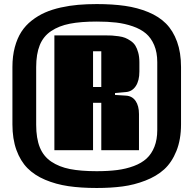

<svg xmlns="http://www.w3.org/2000/svg" viewBox="-20 -874 949 943"><path d="M437 -446.8H477.5V-622.1H437ZM544.9 -407.7 599.1 -404.3Q629.4 -402.3 646 -378.2Q662.6 -354 662.6 -314V-136.2H477.5V-369.1H437V-136.2H247.1V-700.2H496.1Q515.6 -700.2 529.5 -699.5Q543.5 -698.7 562.5 -696Q581.5 -693.4 594.5 -688.2Q607.4 -683.1 621.8 -673.3Q636.2 -663.6 644.8 -649.9Q653.3 -636.2 658.9 -615.5Q664.6 -594.7 664.6 -568.4V-522.9Q664.6 -477.5 646.7 -450.9Q628.9 -424.3 598.6 -421.9L544.9 -417ZM157.7 -543.9V-261.2Q157.7 -194.8 175.5 -150.4Q193.4 -106 231.9 -80.1Q270.5 -54.2 323.7 -43.7Q377 -33.2 455.1 -33.2Q511.2 -33.2 555.2 -38.8Q599.1 -44.4 637.2 -58.6Q675.3 -72.8 700 -95.5Q724.6 -118.2 738.5 -153.3Q752.4 -188.5 752.4 -235.4V-568.8Q752.4 -616.7 737.3 -652.3Q722.2 -688 696.5 -709.7Q670.9 -731.4 631.8 -744.9Q592.8 -758.3 550.8 -763.2Q508.8 -768.1 455.1 -768.1Q377 -768.1 323.2 -757.6Q269.5 -747.1 231.2 -721.4Q192.9 -695.8 175.3 -652.3Q157.7 -608.9 157.7 -543.9ZM455.1 49.3Q377 49.3 315.7 40.3Q254.4 31.2 201.9 9Q149.4 -13.2 114.7 -48.3Q80.1 -83.5 60.5 -137.7Q41 -191.9 41 -263.2V-544.9Q41 -598.1 52.7 -642.1Q64.5 -686 85 -717.8Q105.5 -749.5 136.2 -773.4Q167 -797.4 201.4 -812.5Q235.8 -827.6 278.8 -837.2Q321.8 -846.7 364 -850.3Q406.2 -854 455.1 -854Q532.7 -854 594 -845.2Q655.3 -836.4 708 -814.7Q760.7 -793 795.4 -758.1Q830.1 -723.1 849.6 -669.4Q869.1 -615.7 869.1 -544.9V-263.2Q869.1 -188.5 846.4 -132.3Q823.7 -76.2 786.4 -42.2Q749 -8.3 694.1 12.9Q639.2 34.2 582 41.7Q524.9 49.3 455.1 49.3Z"/></svg>

Font: Coda ExtraBold
Style: Regular
Weight: 800
Version: Version 2.001; ttfautohint (v0.8) -r 50 -G 200 -x